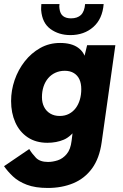

<svg xmlns="http://www.w3.org/2000/svg" viewBox="-21 -717 612 952"><path d="M216 215Q154 215 112 199Q70 183 43.5 158Q17 133 -1 107L124 22Q137 44 157 65Q177 86 217 86Q240 86 265 78Q290 70 309.5 47Q329 24 334 -19L345 -108L365 -89Q332 -40 295.5 -24.5Q259 -9 214 -9Q157 -9 116.5 -36Q76 -63 55 -110Q34 -157 34 -216Q34 -269 51.5 -320Q69 -371 101.5 -412.5Q134 -454 178.5 -479Q223 -504 277 -504Q333 -504 365.5 -481Q398 -458 405 -418L389 -402L411 -493H551L483 -11Q472 68 435.5 118Q399 168 342.5 191.5Q286 215 216 215ZM275 -142Q301 -142 321 -152.5Q341 -163 354.5 -181Q368 -199 375 -223Q382 -247 382 -275Q382 -303 373 -323Q364 -343 345.5 -354.5Q327 -366 300 -366Q275 -366 254 -356.5Q233 -347 218 -329.5Q203 -312 195 -288Q187 -264 187 -235Q187 -208 197.5 -187Q208 -166 228 -154Q248 -142 275 -142ZM328 -543Q271 -543 229.5 -573Q188 -603 183 -667Q183 -669 183 -677.5Q183 -686 184 -697H274Q273 -691 273 -685Q273 -679 274 -674Q277 -649 291.5 -637.5Q306 -626 331 -626Q363 -626 380.5 -643Q398 -660 401 -697H493Q487 -623 441.5 -583Q396 -543 328 -543Z"/></svg>

Font: Hanken Grotesk Black
Style: Italic
Weight: 900
Italic angle: -8°
Designer: Alfredo Marco Pradil
Foundry: Hanken Design Co.
Version: Version 3.013